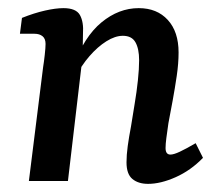

<svg xmlns="http://www.w3.org/2000/svg" viewBox="-20 -445 534 472"><path d="M344 7Q320 7 305.5 -5Q291 -17 291 -46Q291 -64 294 -86Q297 -108 302 -134Q306 -160 311 -189.5Q316 -219 319 -247.5Q322 -276 322 -297Q322 -325 313 -341Q304 -357 282 -357Q263 -357 241.5 -343.5Q220 -330 200 -307Q180 -284 166 -256L160 -282Q187 -355 229.5 -390Q272 -425 321 -425Q366 -425 392.5 -396Q419 -367 419 -316Q419 -289 414.5 -258.5Q410 -228 404.5 -198Q399 -168 394 -142Q391 -121 389 -106Q387 -91 387 -81Q387 -65 399 -65Q407 -65 422 -72Q437 -79 461 -93L479 -57Q449 -26 412 -9.5Q375 7 344 7ZM51 0 86 -280Q88 -292 90 -310Q92 -328 92 -337Q92 -350 84.5 -356Q77 -362 65 -362H29L34 -401Q64 -413 90.5 -419Q117 -425 136 -425Q167 -425 176.5 -408Q186 -391 184 -362L183 -306L147 0Z"/></svg>

Font: Yrsa Medium
Style: Italic
Weight: 500
Italic angle: -7.10001°
Designer: Anna Giedrys (Yrsa+Rasa design), David Brezina (Yrsa art-direction, Rasa art-direction, design)
Foundry: Rosetta Type Foundry
Version: Version 2.004